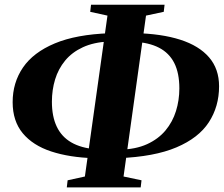

<svg xmlns="http://www.w3.org/2000/svg" viewBox="-20 -777 948 812"><path d="M262.5 15.5 266 -14.5 339 -30.5 434.5 -711 361.5 -727 365 -757H676L672.5 -727L597.5 -711L502.5 -30.5L578.5 -14.5L575 15.5ZM377.5 -108Q274 -111 196.5 -136.5Q119 -162 76.2 -213.5Q33.5 -265 33.5 -345Q33.5 -427.5 77.2 -491.5Q121 -555.5 211.8 -593.5Q302.5 -631.5 444.5 -636.5L441 -601.5Q376.5 -598.5 330.5 -577.2Q284.5 -556 255.5 -520.8Q226.5 -485.5 213 -441Q199.5 -396.5 199.5 -347Q199.5 -284.5 220 -241.5Q240.5 -198.5 281.5 -174.8Q322.5 -151 384 -146ZM481 -108 487 -144Q554 -145.5 601.8 -167.2Q649.5 -189 679.8 -225.2Q710 -261.5 724.2 -307.2Q738.5 -353 738.5 -403Q738.5 -468 717 -510.5Q695.5 -553 652.5 -575.2Q609.5 -597.5 544.5 -600.5L550 -637Q663 -634.5 742.5 -609Q822 -583.5 864.2 -534.5Q906.5 -485.5 906.5 -412Q906.5 -326.5 863.2 -260Q820 -193.5 726.2 -153.8Q632.5 -114 481 -108Z"/></svg>

Font: Merriweather 96pt ExtraBold
Style: Italic
Weight: 800
Italic angle: -7.8°
Version: Version 2.101